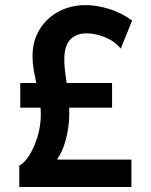

<svg xmlns="http://www.w3.org/2000/svg" viewBox="-20 -747 602 767"><path d="M210 -109.4H504.9V0H57.1V-86.4Q74.7 -92.8 95 -123.3Q115.2 -153.8 129.2 -198.5Q143.1 -243.2 143.1 -290Q143.1 -299.3 142.1 -316.9H61V-415.5H125Q117.7 -449.7 113.8 -473.9Q109.9 -498 109.9 -522.5Q109.9 -583 138.2 -629.4Q166.5 -675.8 215.1 -701.2Q263.7 -726.6 321.8 -726.6Q366.7 -726.6 416.3 -711.2Q465.8 -695.8 507.8 -665L462.4 -552.7Q439 -582 400.4 -597.9Q361.8 -613.8 325.2 -613.8Q284.7 -613.8 260.7 -589.1Q236.8 -564.5 236.8 -508.3Q236.8 -488.3 239.3 -467Q241.7 -445.8 246.1 -415.5H427.7V-316.9H256.3Q256.8 -310.5 256.8 -296.9Q256.8 -241.2 243.2 -190.2Q229.5 -139.2 210 -114.7Z"/></svg>

Font: Reddit Mono
Style: Bold
Weight: 700
Designer: Stephen Hutchings
Foundry: Reddit
Version: Version 1.009